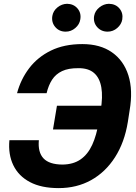

<svg xmlns="http://www.w3.org/2000/svg" viewBox="-20 -966 707 996"><path d="M588.4 -417.5 568.4 -294.4H254.9L275.4 -417.5ZM28.8 -238.8H181.6Q175.8 -176.3 205.6 -144.5Q235.4 -112.8 303.7 -112.3Q359.9 -112.8 397.7 -138.9Q435.5 -165 458.3 -214.6Q481 -264.2 492.2 -333.5L502 -392.1Q514.2 -463.9 505.6 -512.9Q497.1 -562 467.8 -587.4Q438.5 -612.8 386.7 -612.3Q335 -612.8 302 -597.2Q269 -581.5 250.2 -552.5Q231.4 -523.4 221.7 -482.4H68.4Q87.4 -554.2 131.3 -612.1Q175.3 -669.9 244.1 -703.6Q313 -737.3 407.2 -737.3Q499.5 -737.3 560.5 -694.8Q621.6 -652.3 646 -575.2Q670.4 -498 652.3 -392.6L643.1 -333Q626 -227.5 576.7 -150.4Q527.3 -73.2 452.9 -31.7Q378.4 9.8 284.2 9.8Q194.3 9.8 135.3 -21.5Q76.2 -52.7 49.1 -108.9Q22 -165 28.8 -238.8ZM320.8 -801.8Q287.1 -801.8 266.6 -825.9Q246.1 -850.1 251.5 -883.3Q255.9 -909.7 278.1 -927.7Q300.3 -945.8 328.1 -946.3Q361.8 -945.8 382.1 -922.1Q402.3 -898.4 396.5 -865.2Q392.6 -839.4 370.6 -820.6Q348.6 -801.8 320.8 -801.8ZM538.1 -801.8Q504.9 -801.8 483.9 -825.7Q462.9 -849.6 468.3 -883.3Q473.1 -909.7 495.6 -927.7Q518.1 -945.8 544.9 -946.3Q579.6 -945.8 599.6 -922.1Q619.6 -898.4 614.3 -865.2Q609.9 -839.4 588.1 -820.6Q566.4 -801.8 538.1 -801.8Z"/></svg>

Font: Inter Tight
Style: Bold Italic
Weight: 700
Italic angle: -9.39999°
Designer: Rasmus Andersson
Foundry: rsms
Version: Version 3.004